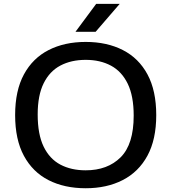

<svg xmlns="http://www.w3.org/2000/svg" viewBox="-20 -967 889 996"><path d="M424.5 9.5Q314 9.5 231.8 -32.5Q149.5 -74.5 104 -158.8Q58.5 -243 58.5 -370Q58.5 -497 104.2 -581.2Q150 -665.5 232.5 -707.5Q315 -749.5 424.5 -749.5Q535 -749.5 617.5 -707.2Q700 -665 745.2 -580.8Q790.5 -496.5 790.5 -370Q790.5 -243.5 744.8 -159.2Q699 -75 616.5 -32.8Q534 9.5 424.5 9.5ZM424.5 -83.5Q538 -83.5 605.8 -151Q673.5 -218.5 673.5 -367Q673.5 -469 642.5 -532.8Q611.5 -596.5 555.5 -626.5Q499.5 -656.5 424.5 -656.5Q349.5 -656.5 293.5 -627Q237.5 -597.5 206.5 -535Q175.5 -472.5 175.5 -373Q175.5 -270.5 206.2 -206.8Q237 -143 293 -113.2Q349 -83.5 424.5 -83.5ZM371.5 -802 479 -947H601L476 -802Z"/></svg>

Font: Encode Sans Exp Md
Style: Regular
Weight: 500
Width: 7
Designer: Multiple Designers
Foundry: Impallari Type
Version: Version 3.002; ttfautohint (v1.8.3) -l 8 -r 50 -G 200 -x 14 